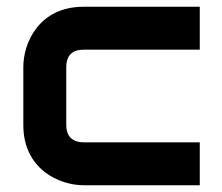

<svg xmlns="http://www.w3.org/2000/svg" viewBox="-20 -548 657 568"><path d="M571 -127H228C194 -127 176 -145 176 -178V-349C176 -384 194 -401 227 -401H571V-528H227C96 -528 49 -422 49 -350V-178C49 -47 156 0 227 0H571Z"/></svg>

Font: Audiowide
Style: Regular
Weight: 400
Designer: Astigmatic (AOETI)
Foundry: Astigmatic (AOETI)
Version: Version 1.002